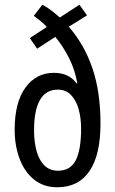

<svg xmlns="http://www.w3.org/2000/svg" viewBox="-20 -782 487 812"><path d="M159 -762Q178 -752 196 -738.5Q214 -725 233 -708L316 -762L348 -717L271 -669Q337 -593 371 -493Q405 -393 405 -259Q405 -127 358.5 -58.5Q312 10 222 10Q164 10 123.5 -23Q83 -56 62.5 -111.5Q42 -167 42 -233Q42 -349 87.5 -411.5Q133 -474 208 -474Q272 -474 304 -429L307 -430Q297 -486 273 -534.5Q249 -583 214 -626L137 -576L106 -621L178 -668Q165 -682 151 -693.5Q137 -705 123 -715ZM225 -403Q124 -403 124 -230Q124 -183 134.5 -144Q145 -105 167.5 -82.5Q190 -60 225 -60Q278 -60 300.5 -104.5Q323 -149 323 -238Q323 -283 312.5 -320.5Q302 -358 280 -380.5Q258 -403 225 -403Z"/></svg>

Font: Noto Sans Ethiopic ExtraCondensed
Style: Regular
Weight: 400
Width: 2
Designer: Monotype Design Team
Foundry: Monotype Imaging Inc.
Version: Version 2.102; ttfautohint (v1.8.4.7-5d5b)